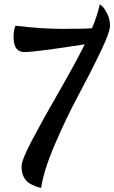

<svg xmlns="http://www.w3.org/2000/svg" viewBox="-20 -831 546 918"><path d="M177 67Q169 67 148.5 59Q128 51 115.5 42Q103 33 93 14Q83 -5 83 -35Q83 -65 132 -158.5Q181 -252 262.5 -393.5Q344 -535 385 -619Q148 -582 96.5 -582Q45 -582 45 -653Q45 -690 54 -708Q176 -693 280 -693Q384 -693 420 -696Q448 -764 457 -811Q462 -807 470.5 -799.5Q479 -792 492.5 -765.5Q506 -739 506 -708Q506 -677 459 -579.5Q412 -482 354.5 -375Q297 -268 242.5 -141Q188 -14 177 67Z"/></svg>

Font: Merienda
Style: Regular
Weight: 400
Designer: Eduardo Rodriguez Tunni
Foundry: Eduardo Rodriguez Tunni
Version: Version 1.001